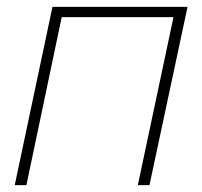

<svg xmlns="http://www.w3.org/2000/svg" viewBox="-20 -540 589 560"><path d="M23 0 133 -520H527L416 0H382L486 -490H160L57 0Z"/></svg>

Font: Raleway ExtraLight
Style: Italic
Weight: 200
Italic angle: -12°
Designer: Matt McInerney, Pablo Impallari, Rodrigo Fuenzalida
Foundry: Matt McInerney, Pablo Impallari, Rodrigo Fuenzalida
Version: Version 4.026